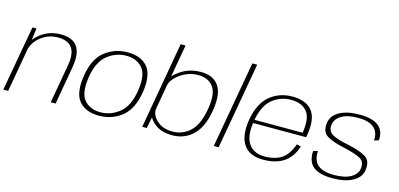

<svg xmlns="http://www.w3.org/2000/svg" viewBox="-70 -1230 3491 1680"><g transform="rotate(15 1676.0 -390.0)"><path d="M3 0H47L126 -449.5L145 -591.5H108.5ZM432.5 0H476.5L537.5 -348.5Q559 -471.5 516.2 -534.2Q473.5 -597 366.5 -597Q262 -597 184.8 -537.2Q107.5 -477.5 94 -402L111 -373Q125 -456 193.2 -510.2Q261.5 -564.5 349 -564.5Q438 -564.5 476 -512.2Q514 -460 494 -348Z M868.5 4.5Q987.5 4.5 1075.5 -66.2Q1163.5 -137 1188.5 -296Q1213 -454.5 1152.8 -525.5Q1092.5 -596.5 973 -596.5Q853.5 -596.5 765 -526Q676.5 -455.5 652.5 -296Q628 -138 688.2 -66.8Q748.5 4.5 868.5 4.5ZM873 -28Q778.5 -28 726.5 -89Q674.5 -150 696.5 -296Q719.5 -441 796.2 -502.8Q873 -564.5 968 -564.5Q1062.5 -564.5 1114.8 -503.5Q1167 -442.5 1144.5 -296Q1121.5 -151 1044.5 -89.5Q967.5 -28 873 -28Z M1261.5 0H1302.5L1324.5 -111L1443.5 -785H1399.5ZM1533 4Q1642 4 1718.8 -68.5Q1795.5 -141 1822 -297Q1847.5 -452 1796.8 -524.2Q1746 -596.5 1636.5 -596.5Q1532 -596.5 1452.8 -543Q1373.5 -489.5 1365 -440.5L1375.5 -401Q1386 -461.5 1458.8 -512.8Q1531.5 -564 1620 -564Q1712 -564 1757 -502.2Q1802 -440.5 1777 -296.5Q1752 -152 1684.2 -90Q1616.5 -28 1525.5 -28Q1436 -28 1381.8 -79.8Q1327.5 -131.5 1338 -192L1314 -152Q1305 -103 1366.2 -49.5Q1427.5 4 1533 4Z M1909.5 0H1953.5L2092.5 -785H2048.5Z M2359 4.5 2364.5 -26Q2261 -26 2216 -94.5Q2170 -162.5 2191.5 -297.5Q2214.5 -441 2288.5 -503.5Q2362.5 -565 2459.5 -565Q2559 -565 2607 -505Q2652 -446.5 2630.5 -313H2187L2181.5 -283H2669.5Q2672 -292 2673.5 -300.5Q2700 -453 2645 -524.5Q2589.5 -596 2465 -596Q2344.5 -596 2259 -524Q2173.5 -452 2148.5 -298Q2125.5 -151.5 2179 -73Q2232.5 4.5 2359 4.5ZM2364.5 -26 2359 4.5Q2432 4.5 2491 -17.5Q2549.5 -39 2589.5 -86Q2628.5 -132.5 2646.5 -192L2608.5 -202.5Q2592 -151 2559.5 -107.5Q2526 -64.5 2475.5 -45Q2423.5 -26 2364.5 -26Z M2983.5 4.5Q3099.5 4.5 3170 -35.5Q3240.5 -75.5 3247.5 -144.5Q3258 -224 3207.5 -256.8Q3157 -289.5 3045.5 -314Q2947.5 -332.5 2898 -359Q2848.5 -385.5 2856.5 -446.5Q2863 -499.5 2917 -532Q2971 -564.5 3066.5 -564.5Q3163.5 -564.5 3210.2 -525.2Q3257 -486 3251 -409L3292.5 -422Q3298.5 -511 3242.2 -553.2Q3186 -595.5 3072 -595.5Q2959.5 -595.5 2890.2 -556.5Q2821 -517.5 2813 -448Q2803.5 -369.5 2853.5 -336.8Q2903.5 -304 3006 -282.5Q3110 -259.5 3161.2 -234Q3212.5 -208.5 3204 -143.5Q3198.5 -93 3143.8 -60Q3089 -27 2988 -27Q2891.5 -27 2843.8 -66.5Q2796 -106 2801.5 -194.5L2760 -181.5Q2755.5 -81 2813 -38.2Q2870.5 4.5 2983.5 4.5Z"/></g></svg>

Font: Anybody SemiExpanded ExtraLight
Style: Italic
Weight: 250
Width: 6
Italic angle: -10°
Version: Version 1.113;gftools[0.9.25]